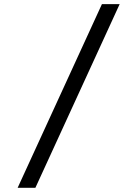

<svg xmlns="http://www.w3.org/2000/svg" viewBox="-20 -806 626 919"><path d="M64.5 92.8 467.8 -786.1H552.7L149.4 92.8Z"/></svg>

Font: Cascadia Code PL SemiLight
Style: Regular
Weight: 350
Monospace: yes
Designer: Aaron Bell
Foundry: Saja Typeworks
Version: Version 2404.023; ttfautohint (v1.8.4)